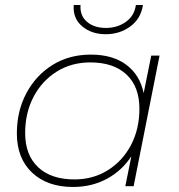

<svg xmlns="http://www.w3.org/2000/svg" viewBox="-20 -740 713 763"><path d="M270 3Q168 3 107.5 -54Q47 -111 47 -210Q47 -299 85 -370Q123 -441 189 -482Q255 -523 341 -523Q428 -523 482 -482.5Q536 -442 551 -370L581 -519H614L511 0H478L502 -119Q465 -62 405 -29.5Q345 3 270 3ZM276 -27Q350 -27 408.5 -63.5Q467 -100 500.5 -163.5Q534 -227 534 -308Q534 -396 482.5 -444Q431 -492 339 -492Q264 -492 205.5 -455.5Q147 -419 113.5 -355.5Q80 -292 80 -211Q80 -124 131.5 -75.5Q183 -27 276 -27ZM400 -604Q344 -604 306.5 -635.5Q269 -667 273 -720H300Q297 -678 325.5 -653.5Q354 -629 401 -629Q446 -629 480 -653Q514 -677 520 -720H548Q540 -666 498 -635Q456 -604 400 -604Z"/></svg>

Font: Montserrat ExtraLight
Style: Italic
Weight: 200
Italic angle: -11.3°
Designer: Julieta Ulanovsky
Foundry: Julieta Ulanovsky
Version: Version 9.000; ttfautohint (v1.8.4.7-5d5b)